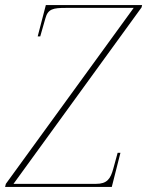

<svg xmlns="http://www.w3.org/2000/svg" viewBox="-61 -734 578 754"><path d="M-41 0H378L412 -134H401L384 -72C373 -31 359 -12 316 -12H-8L495 -705L497 -714H119L87 -591H97L117 -661C127 -699 147 -703 198 -703H464L-38 -12Z"/></svg>

Font: Noto Serif Display Condensed Thin
Style: Italic
Weight: 100
Width: 3
Italic angle: -12°
Designer: Monotype Design Team
Foundry: Monotype Imaging Inc.
Version: Version 2.009